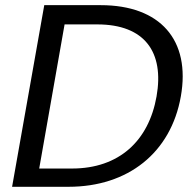

<svg xmlns="http://www.w3.org/2000/svg" viewBox="-20 -717 747 737"><path d="M366.6 -697.2H149.9L26.4 0H243.1C471.5 0 635.9 -130.8 674.1 -346.7C712.6 -563.4 595 -697.2 366.6 -697.2ZM130.5 -70.1 227.9 -623.3H353.6C535.2 -623.3 611.1 -517.2 580.9 -346.7C550.9 -177 437.8 -70.1 256.2 -70.1Z"/></svg>

Font: Poppins Devanagari Thin
Style: Italic
Weight: 100
Italic angle: -10°
Designer: Ninad Kale (Devanagari), Jonny Pinhorn (Latin)
Foundry: Indian Type Foundry
Version: 4.005